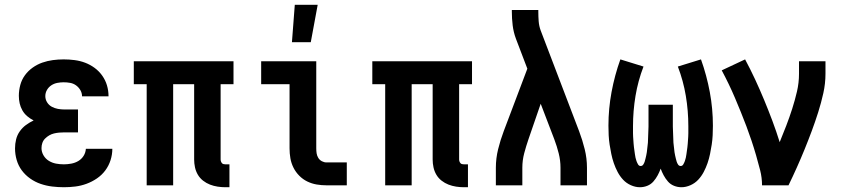

<svg xmlns="http://www.w3.org/2000/svg" viewBox="-20 -777 3540 805"><path d="M248 8Q223 8 198.5 5Q174 2 150.5 -6Q127 -14 106.5 -28.5Q86 -43 71.5 -62.5Q57 -82 50 -106Q43 -130 43 -155Q43 -174 47.5 -192.5Q52 -211 63 -226.5Q74 -242 89 -253Q104 -264 121 -272Q107 -279 94.5 -289.5Q82 -300 74 -314Q66 -328 62.5 -343.5Q59 -359 59 -375Q59 -398 65 -420.5Q71 -443 84.5 -461.5Q98 -480 117 -493.5Q136 -507 157.5 -514.5Q179 -522 201.5 -525Q224 -528 247 -528Q270 -528 293 -525Q316 -522 337 -514Q358 -506 376.5 -492.5Q395 -479 408.5 -460Q422 -441 428.5 -419Q435 -397 435 -374V-373H324Q324 -387 317 -399Q310 -411 299 -419Q288 -427 274.5 -429.5Q261 -432 247 -432Q234 -432 220.5 -429.5Q207 -427 195.5 -419.5Q184 -412 177 -400Q170 -388 170 -374Q170 -360 177.5 -348Q185 -336 197 -329.5Q209 -323 222.5 -320.5Q236 -318 250 -318H307V-222H250Q239 -222 228 -221Q217 -220 206.5 -217.5Q196 -215 186.5 -209.5Q177 -204 169 -196Q161 -188 157.5 -177.5Q154 -167 154 -156Q154 -140 162.5 -125.5Q171 -111 185 -102.5Q199 -94 215 -91Q231 -88 248 -88Q263 -88 279 -91Q295 -94 308.5 -102Q322 -110 330.5 -123.5Q339 -137 340 -153H451Q451 -129 443.5 -105.5Q436 -82 421.5 -62.5Q407 -43 386.5 -29Q366 -15 343 -6.5Q320 2 296 5Q272 8 248 8Z M925 8Q909 8 892.5 5.5Q876 3 860.5 -3Q845 -9 831.5 -19.5Q818 -30 809.5 -44.5Q801 -59 797.5 -75.5Q794 -92 794 -108V-424H706V0H595V-424H541V-520H959V-424H905V-108Q905 -104 906.5 -100Q908 -96 910.5 -93Q913 -90 917 -89Q921 -88 925 -88H942V8Z M1349 0Q1328 0 1307.5 -3.5Q1287 -7 1268.5 -16Q1250 -25 1235 -40Q1220 -55 1210.5 -74Q1201 -93 1197.5 -113.5Q1194 -134 1194 -155V-424H1075V-520H1306V-155Q1306 -144 1307.5 -134Q1309 -124 1314.5 -115Q1320 -106 1329.5 -101Q1339 -96 1349 -96H1434V0ZM1204 -600 1216 -757H1312L1283 -600Z M1925 8Q1909 8 1892.5 5.5Q1876 3 1860.5 -3Q1845 -9 1831.5 -19.5Q1818 -30 1809.5 -44.5Q1801 -59 1797.5 -75.5Q1794 -92 1794 -108V-424H1706V0H1595V-424H1541V-520H1959V-424H1905V-108Q1905 -104 1906.5 -100Q1908 -96 1910.5 -93Q1913 -90 1917 -89Q1921 -88 1925 -88H1942V8Z M2059 0V-74Q2059 -113 2068.5 -151.5Q2078 -190 2092 -227L2191 -489L2143 -615Q2133 -642 2129.5 -670.5Q2126 -699 2126 -728V-735H2237V-728Q2237 -708 2238.5 -688Q2240 -668 2247 -649L2408 -227Q2422 -190 2431.5 -151.5Q2441 -113 2441 -74V0H2330V-74Q2330 -104 2322.5 -134Q2315 -164 2304 -193L2247 -342L2196 -194Q2186 -165 2178 -135Q2170 -105 2170 -74V0Z M2837 8Q2821 8 2806 2Q2791 -4 2780.5 -16Q2770 -28 2762.5 -42Q2755 -56 2750 -70Q2745 -56 2737.5 -42Q2730 -28 2719.5 -16Q2709 -4 2694 2Q2679 8 2663 8Q2644 8 2625 -0.5Q2606 -9 2592.5 -23.5Q2579 -38 2569.5 -56Q2560 -74 2553.5 -93Q2547 -112 2543 -131.5Q2539 -151 2536 -170.5Q2533 -190 2532 -210Q2531 -230 2531 -250Q2531 -321 2544 -391Q2557 -461 2581 -528L2678 -498Q2655 -438 2644.5 -375Q2634 -312 2634 -248Q2634 -241 2634 -233.5Q2634 -226 2634 -218.5Q2634 -211 2634.5 -203.5Q2635 -196 2635.5 -189Q2636 -182 2636.5 -174.5Q2637 -167 2638 -159.5Q2639 -152 2640 -145Q2641 -138 2642 -130.5Q2643 -123 2644.5 -116Q2646 -109 2648.5 -102Q2651 -95 2655 -88Q2659 -81 2666 -81Q2673 -81 2677 -87Q2681 -93 2683 -99.5Q2685 -106 2686.5 -112.5Q2688 -119 2689.5 -125.5Q2691 -132 2692 -139Q2693 -146 2693.5 -152.5Q2694 -159 2695 -165.5Q2696 -172 2696.5 -179Q2697 -186 2697 -192.5Q2697 -199 2697.5 -206Q2698 -213 2698 -219.5Q2698 -226 2698.5 -233Q2699 -240 2699 -246.5Q2699 -253 2699 -260V-338H2801V-260Q2801 -253 2801 -246.5Q2801 -240 2801.5 -233Q2802 -226 2802 -219.5Q2802 -213 2802.5 -206Q2803 -199 2803 -192.5Q2803 -186 2803.5 -179Q2804 -172 2805 -165.5Q2806 -159 2806.5 -152.5Q2807 -146 2808 -139Q2809 -132 2810.5 -125.5Q2812 -119 2813.5 -112.5Q2815 -106 2817 -99.5Q2819 -93 2823 -87Q2827 -81 2834 -81Q2841 -81 2845 -88Q2849 -95 2851.5 -102Q2854 -109 2855.5 -116Q2857 -123 2858 -130.5Q2859 -138 2860 -145Q2861 -152 2862 -159.5Q2863 -167 2863.5 -174.5Q2864 -182 2864.5 -189Q2865 -196 2865.5 -203.5Q2866 -211 2866 -218.5Q2866 -226 2866 -233.5Q2866 -241 2866 -248Q2866 -312 2855.5 -375Q2845 -438 2822 -498L2919 -528Q2943 -461 2956 -391Q2969 -321 2969 -250Q2969 -230 2968 -210Q2967 -190 2964 -170.5Q2961 -151 2957 -131.5Q2953 -112 2946.5 -93Q2940 -74 2930.5 -56Q2921 -38 2907.5 -23.5Q2894 -9 2875 -0.5Q2856 8 2837 8Z M3175 0Q3175 -32 3167 -63.5Q3159 -95 3150 -126Q3141 -157 3131 -187Q3121 -217 3109.5 -247.5Q3098 -278 3086 -307.5Q3074 -337 3061.5 -366.5Q3049 -396 3035 -425Q3021 -454 3006 -482L3104 -528Q3126 -487 3146 -444Q3166 -401 3184 -357.5Q3202 -314 3218.5 -270Q3235 -226 3249 -181Q3263 -215 3276.5 -250Q3290 -285 3301.5 -321Q3313 -357 3321.5 -393.5Q3330 -430 3330 -468V-520H3441V-468Q3441 -427 3432 -386.5Q3423 -346 3410.5 -306.5Q3398 -267 3383.5 -228Q3369 -189 3353.5 -151Q3338 -113 3321 -75Q3304 -37 3286 0Z"/></svg>

Font: Iosevka Curly
Style: Bold
Weight: 700
Monospace: yes
Designer: Belleve Invis
Foundry: Belleve Invis
Version: Version 22.1.2; ttfautohint (v1.8.4)